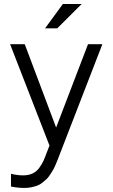

<svg xmlns="http://www.w3.org/2000/svg" viewBox="-20 -718 555 947"><path d="M210 36.1 224.1 0 29.8 -500H102.1L256.8 -88.9L414.1 -500H484.9L275.9 40Q269 58.1 265.6 66.9Q262.2 75.7 254.9 93Q247.6 110.4 242.2 119.4Q236.8 128.4 227.5 142.8Q218.3 157.2 210 165Q201.7 172.9 189.5 182.6Q177.2 192.4 164.3 197.3Q151.4 202.1 135 205.6Q118.7 209 100.1 209Q67.9 209 34.2 202.1V139.2Q65.9 147 94.2 147Q120.1 147 139.9 137.9Q159.7 128.9 173.1 110.6Q186.5 92.3 193.6 76.9Q200.7 61.5 210 36.1ZM290 -698.2H382.8L262.2 -578.1H202.1Z"/></svg>

Font: LT Superior
Style: Regular
Weight: 400
Designer: Daniel Lyons
Foundry: LyonsType
Version: Version 1.000